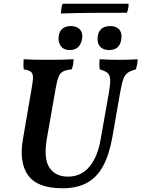

<svg xmlns="http://www.w3.org/2000/svg" viewBox="-20 -995 754 1024"><path d="M313 9Q179 9 129.5 -60.5Q80 -130 103 -257L151 -537Q157 -571 155.5 -588.5Q154 -606 143 -613.5Q132 -621 107 -625Q105 -636 105 -650Q105 -664 106 -679Q142 -677 171.5 -676.5Q201 -676 236 -676Q270 -676 301.5 -676.5Q333 -677 373 -679Q372 -665 370 -652Q368 -639 362 -625Q332 -622 316.5 -614Q301 -606 292.5 -585.5Q284 -565 277 -524L231 -262Q211 -151 243 -102Q275 -53 342 -53Q413 -53 457 -106Q501 -159 517 -253L561 -502Q569 -548 567.5 -571.5Q566 -595 553.5 -606Q541 -617 512 -625Q510 -638 510 -651Q510 -664 511 -679Q543 -677 568 -676.5Q593 -676 613 -676Q640 -676 661.5 -676.5Q683 -677 714 -679Q714 -665 711.5 -651.5Q709 -638 704 -625Q683 -619 669.5 -612Q656 -605 647 -592Q638 -579 632 -555Q626 -531 619 -492L579 -262Q562 -168 529 -108Q496 -48 443 -19.5Q390 9 313 9ZM352 -728Q320 -728 304.5 -749Q289 -770 293 -803Q297 -829 313.5 -842.5Q330 -856 358 -856Q391 -856 407.5 -836Q424 -816 417 -784Q405 -728 352 -728ZM561 -728Q529 -728 513 -747.5Q497 -767 501 -799Q508 -856 569 -856Q600 -856 616 -837.5Q632 -819 627 -786Q619 -728 561 -728ZM305 -923Q305 -932 307 -948Q309 -964 314 -975H666Q666 -965 664 -952.5Q662 -940 657 -927Q564 -927 475.5 -926.5Q387 -926 305 -923Z"/></svg>

Font: Vollkorn SemiBold
Style: Italic
Weight: 600
Italic angle: -11°
Designer: Friedrich Althausen
Foundry: Friedrich Althausen
Version: Version 5.000